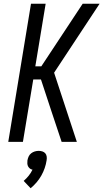

<svg xmlns="http://www.w3.org/2000/svg" viewBox="-20 -755 550 1022"><path d="M24 0 145 -735H223L168 -402H200L420 -735H510L268 -368L389 0H308L255 -159L198 -332H157L102 0ZM143 247 106 208Q121 195 133 180Q145 165 153 148Q145 147 139 142Q133 137 129.5 130.5Q126 124 125.5 115.5Q125 107 126 99Q128 88 132.5 78Q137 68 146 61Q155 54 165.5 51Q176 48 186 48Q196 48 205.5 51Q215 54 221 61Q227 68 228.5 78Q230 88 228 99Q225 119 218 139.5Q211 160 200 179.5Q189 199 174.5 216Q160 233 143 247Z"/></svg>

Font: Iosevka Algr
Style: Italic
Weight: 400
Italic angle: -9°
Monospace: yes
Designer: Belleve Invis
Foundry: Belleve Invis
Version: Version 26.0.2; ttfautohint (v1.8.3)